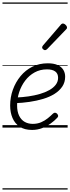

<svg xmlns="http://www.w3.org/2000/svg" viewBox="-20 -1030 566 1550"><path d="M239 19Q178 19 139 -7Q100 -33 81 -77.5Q62 -122 62 -178Q62 -245 84 -306Q106 -367 146 -415.5Q186 -464 241.5 -491.5Q297 -519 366 -519Q414 -519 445 -505Q476 -491 491 -466.5Q506 -442 506 -411Q506 -366 483 -331.5Q460 -297 420 -272Q380 -247 328 -231.5Q276 -216 218 -207.5Q160 -199 100 -197L112 -243Q162 -245 210.5 -252Q259 -259 302 -271.5Q345 -284 378 -302.5Q411 -321 430 -346Q449 -371 449 -402Q449 -436 426 -453Q403 -470 359 -470Q304 -470 259.5 -445.5Q215 -421 183.5 -379.5Q152 -338 135 -286.5Q118 -235 118 -180Q118 -129 134.5 -95.5Q151 -62 179.5 -46Q208 -30 244 -30Q282 -30 312 -43Q342 -56 366 -75.5Q390 -95 408 -113Q417 -121 425 -120Q433 -119 440 -113Q447 -106 449 -97.5Q451 -89 443 -80Q420 -55 388.5 -32.5Q357 -10 319.5 4.5Q282 19 239 19ZM343 -625Q337 -625 328.5 -632Q320 -639 320 -646Q320 -650 321.5 -654Q323 -658 327 -663L468 -827Q473 -834 478 -837Q483 -840 488 -840Q495 -840 502.5 -835Q510 -830 515.5 -822.5Q521 -815 521 -808Q521 -803 519.5 -799.5Q518 -796 513 -792L361 -634Q352 -625 343 -625ZM0 490H526V500H0ZM0 -20H526V0H0ZM0 -505H526V-500H0ZM0 -1010H526V-1000H0Z"/></svg>

Font: Playwrite TZ Guides
Style: Regular
Weight: 400
Designer: Veronika Burian, José Scaglione
Foundry: TypeTogether
Version: Version 1.003